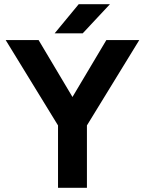

<svg xmlns="http://www.w3.org/2000/svg" viewBox="-20 -890 687 910"><path d="M388 -289 259 -322 484 -700H640ZM255 0V-336H392V0ZM259 -289 7 -700H163L388 -322ZM239 -732 353 -870H501L372 -732Z"/></svg>

Font: Figtree
Style: Bold
Weight: 700
Designer: Erik Kennedy
Foundry: Erik Kennedy
Version: Version 2.001;gftools[0.9.30]